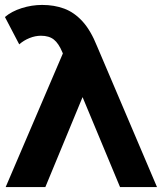

<svg xmlns="http://www.w3.org/2000/svg" viewBox="-31 -759 657 779"><path d="M140 -739Q189 -739 229.5 -724Q270 -709 303.5 -672.5Q337 -636 363 -571L606 0H456L304 -365L153 0H-8L224 -542L222 -547Q207 -583 187.5 -598.5Q168 -614 135 -614Q112 -614 88.5 -604.5Q65 -595 47 -579L-11 -690Q16 -713 57 -726Q98 -739 140 -739Z"/></svg>

Font: Montserrat Z
Style: Bold
Weight: 700
Designer: Julieta Ulanovsky
Foundry: Julieta Ulanovsky
Version: Version 8.000